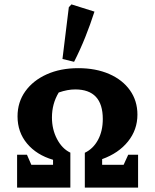

<svg xmlns="http://www.w3.org/2000/svg" viewBox="-20 -856 707 876"><path d="M58 0V-150H103L123 -104H222V-127Q147 -149 103.5 -201Q60 -253 60 -325Q60 -390 95.5 -439.5Q131 -489 193.5 -517Q256 -545 337 -545Q417 -545 478 -518.5Q539 -492 573 -444Q607 -396 607 -333Q607 -264 564 -210.5Q521 -157 446 -130V-104H544L565 -150H610V0H367V-159Q405 -177 427 -217.5Q449 -258 449 -313Q449 -448 323 -448Q288 -448 248 -434Q217 -383 217 -320Q217 -266 240 -222Q263 -178 300 -160H301V0ZM318 -574 265 -587 294 -823 306 -836 411 -803Q392 -744 369 -686.5Q346 -629 318 -574Z"/></svg>

Font: Piazzolla SC
Style: Bold
Weight: 700
Designer: Juan Pablo del Peral
Foundry: Huerta Tipografica
Version: Version 1.330